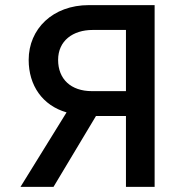

<svg xmlns="http://www.w3.org/2000/svg" viewBox="-20 -730 704 750"><path d="M60 0H189L355 -277H380H472V0H584V-710H327C186 -710 92 -617 92 -496C92 -396 146 -318 240 -291ZM339 -374C257 -374 207 -421 207 -496C207 -571 265 -613 342 -613H472V-374Z"/></svg>

Font: FIGSv2-sans-serif SemiBold
Style: Regular
Weight: 600
Designer: Matt McInerney, Pablo Impallari, Rodrigo Fuenzalida,Mirko Velimirovic
Foundry: Matt McInerney, Pablo Impallari, Rodrigo Fuenzalida
Version: Version 4.021;hotconv 1.0.109;makeotfexe 2.5.65596